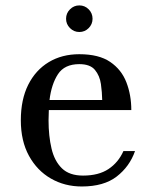

<svg xmlns="http://www.w3.org/2000/svg" viewBox="-20 -666 560 696"><path d="M219.5 -598Q219.5 -618 233.7 -632.2Q247.9 -646.4 267.5 -646.4Q287.5 -646.4 301.5 -632.2Q315.5 -618 315.5 -598Q315.5 -578.4 301.5 -564.2Q287.5 -550 267.5 -550Q247.9 -550 233.7 -564.2Q219.5 -578.4 219.5 -598ZM469.5 -118.5Q450 -62.5 403.2 -26.2Q356.5 10 276.5 10Q214.5 10 164.5 -18.8Q114.5 -47.5 85 -101.2Q55.5 -155 55.5 -230Q55.5 -305 82.2 -358.5Q109 -412 156.8 -440.8Q204.5 -469.5 267.5 -469.5Q338.5 -469.5 379.5 -441.5Q420.5 -413.5 438.2 -367.5Q456 -321.5 456 -267H157Q156 -250 156 -230Q156 -173 166.8 -127.5Q177.5 -82 204.5 -55.8Q231.5 -29.5 281 -29.5Q337.5 -29.5 373.2 -53.2Q409 -77 427.5 -118.5ZM267.5 -433.5Q214 -433.5 190.2 -397.2Q166.5 -361 159.5 -303.5H350.5Q350 -331.5 345.8 -361.5Q341.5 -391.5 324.2 -412.5Q307 -433.5 267.5 -433.5Z"/></svg>

Font: Bodoni* 06pt
Style: Regular
Weight: 400
Version: Version 2.3